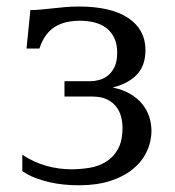

<svg xmlns="http://www.w3.org/2000/svg" viewBox="-20 -549 530 580"><path d="M221.7 -486.3Q200.2 -486.3 181.4 -482.2Q162.6 -478 146.7 -468.5Q130.9 -459 118.9 -442.6Q106.9 -426.3 99.1 -402.3H60.1L71.8 -518.6Q88.4 -518.6 105.5 -520.3Q122.6 -522 140.4 -523.9Q158.2 -525.9 177.5 -527.6Q196.8 -529.3 217.8 -529.3Q315.9 -529.3 367.7 -494.4Q419.4 -459.5 419.4 -397.9Q419.4 -350.6 393.1 -323.2Q366.7 -295.9 320.3 -284.7Q351.6 -278.3 374 -264.9Q396.5 -251.5 410.4 -233.9Q424.3 -216.3 430.9 -195.8Q437.5 -175.3 437.5 -154.3Q437.5 -121.1 423.3 -91.1Q409.2 -61 381.6 -38.3Q354 -15.6 313 -2.4Q272 10.7 218.8 10.7Q196.3 10.7 173.3 8.5Q150.4 6.3 128.4 1.2Q106.4 -3.9 85.7 -12Q64.9 -20 47.4 -32.2V-81.5Q83 -58.1 120.4 -47.9Q157.7 -37.6 195.3 -37.6Q222.2 -37.6 249.8 -42Q277.3 -46.4 299.8 -60.1Q322.3 -73.7 336.2 -98.4Q350.1 -123 350.1 -163.6Q350.1 -179.2 345.9 -195.8Q341.8 -212.4 331.5 -226.1Q321.3 -239.7 303.7 -248.5Q286.1 -257.3 259.3 -257.3H174.8V-303.7H253.9Q265.6 -303.7 279.5 -307.4Q293.5 -311 305.7 -320.6Q317.9 -330.1 325.9 -346.7Q334 -363.3 334 -389.6Q334 -415.5 325.4 -433.8Q316.9 -452.1 301.8 -463.9Q286.6 -475.6 266.1 -481Q245.6 -486.3 221.7 -486.3Z"/></svg>

Font: Arian AMU Serif
Style: Regular
Weight: 400
Designer: Ruben Hakobyan (Tarumian)
Foundry: Ruben Hakobyan (Tarumian)
Version: Version 1.002